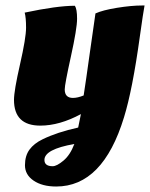

<svg xmlns="http://www.w3.org/2000/svg" viewBox="-20 -456 547 700"><path d="M499 -436H507Q502 -410 490 -324Q463 -128 432 -28Q355 224 185 224Q134 224 102.5 202.5Q71 181 71 146.5Q71 112 87.5 89.5Q104 67 135 52Q188 26 265 9Q273 -29 275 -40Q197 2 127 2Q31 2 31 -92Q31 -125 53 -221.5Q75 -318 75 -355Q75 -392 70 -410Q188 -435 253 -435Q261 -423 261 -387.5Q261 -352 238.5 -250Q216 -148 216 -130Q216 -99 246 -99Q263 -99 285 -108Q293 -159 307.5 -263.5Q322 -368 328 -407Q354 -419 406.5 -427.5Q459 -436 499 -436ZM142 127Q142 150 172 150Q187 150 211.5 129.5Q236 109 251 69Q142 88 142 127Z"/></svg>

Font: Oleo Script Swash Caps
Style: Bold
Weight: 700
Designer: Soytutype
Foundry: Soytutype
Version: Version 1.002